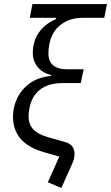

<svg xmlns="http://www.w3.org/2000/svg" viewBox="-20 -760 548 948"><path d="M495 -672H387Q325 -672 280 -638Q235 -604 223 -539Q221 -527 220 -517.5Q219 -508 219 -497Q219 -457 242.5 -437.5Q266 -418 308 -418H393L379 -350H292Q219 -350 177.5 -317.5Q136 -285 125 -224Q123 -212 122 -203.5Q121 -195 121 -184Q121 -148 143.5 -122.5Q166 -97 219 -82L297 -60Q324 -53 336 -38Q348 -23 348 0Q348 12 345 24.5Q342 37 334 54L283 168L216 140L273 13L202 -7Q118 -31 81 -75.5Q44 -120 44 -184Q44 -231 65 -275Q86 -319 127.5 -349Q169 -379 232 -385L233 -389Q189 -400 165.5 -429.5Q142 -459 142 -499Q142 -555 171 -598Q200 -641 255 -665L257 -672H127L140 -740H508Z"/></svg>

Font: IBM Plex Sans
Style: Italic
Weight: 400
Italic angle: -11.31°
Designer: Mike Abbink, Paul van der Laan, Pieter van Rosmalen
Foundry: Bold Monday
Version: Version 3.201